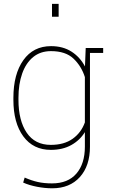

<svg xmlns="http://www.w3.org/2000/svg" viewBox="-20 -782 604 1015"><path d="M255.9 213.4Q217.3 213.4 175.5 205.3Q133.8 197.3 102.5 183.1L110.4 156.7Q146 172.4 179.2 179.9Q212.4 187.5 254.9 187.5Q339.4 187.5 384 135.5Q428.7 83.5 428.7 -6.8V-83.5Q402.3 -40.5 356.7 -15.1Q311 10.3 249 10.3Q155.8 10.3 103.3 -61Q50.8 -132.3 50.8 -254.4V-264.6Q50.8 -390.1 103.5 -464.1Q156.2 -538.1 250 -538.1Q312.5 -538.1 357.7 -509.3Q402.8 -480.5 429.2 -430.7L433.1 -528.3H525.4V-502H455.6V-6.8Q455.6 94.7 402.1 154.1Q348.6 213.4 255.9 213.4ZM248.5 -16.1Q318.8 -16.1 364 -48.3Q409.2 -80.6 428.7 -134.8V-374.5Q410.2 -432.6 368.4 -472.2Q326.7 -511.7 249.5 -511.7Q193.8 -511.7 155.5 -480.5Q117.2 -449.2 97.4 -393.6Q77.6 -337.9 77.6 -264.6V-254.4Q77.6 -145 121.1 -80.6Q164.6 -16.1 248.5 -16.1ZM254.9 -693.4V-761.7H290V-693.4Z"/></svg>

Font: Roboto Slab Thin
Style: Regular
Weight: 100
Designer: Google
Version: Version 2.000; ttfautohint (v1.8.1.43-b0c9)